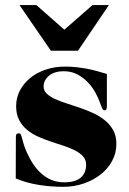

<svg xmlns="http://www.w3.org/2000/svg" viewBox="-20 -722 503 750"><path d="M178.7 -523.9 56.2 -702.1H122.1L231.4 -606L341.3 -702.1H405.3L284.7 -523.9ZM397.5 -308.1Q397.5 -299.8 395.5 -295.4Q393.6 -291 387.7 -291Q382.8 -291 378.9 -299.6Q375 -308.1 369.6 -323.2Q363.8 -339.8 352.5 -360.6Q341.3 -381.3 323.7 -399.9Q306.2 -418.5 282.5 -431.2Q258.8 -443.8 228.5 -443.8Q211.4 -443.8 197 -439.5Q182.6 -435.1 172.4 -427Q162.1 -418.9 156.2 -408Q150.4 -397 150.4 -383.8Q150.4 -367.7 162.6 -356.2Q174.8 -344.7 194.8 -335.4Q214.8 -326.2 240.2 -318.1Q265.6 -310.1 292.5 -300.8Q319.3 -291.5 344.7 -279.8Q370.1 -268.1 390.1 -251.7Q410.2 -235.4 422.4 -213.1Q434.6 -190.9 434.6 -160.2Q434.6 -123.5 417.7 -92.8Q400.9 -62 372.3 -39.8Q343.8 -17.6 306.2 -4.9Q268.6 7.8 227.5 7.8Q177.2 7.8 129.9 0Q82.5 -7.8 41.5 -24.9L42 -187Q42 -194.3 44.4 -197.8Q46.9 -201.2 53.7 -201.2Q59.1 -201.2 61.3 -196.8Q63.5 -192.4 65.7 -183.8Q67.9 -175.3 71.5 -162.4Q75.2 -149.4 82.5 -131.8Q93.8 -105.5 108.4 -83Q123 -60.5 141.4 -44.2Q159.7 -27.8 181.9 -18.8Q204.1 -9.8 230.5 -9.8Q274.4 -9.8 295.4 -28.1Q316.4 -46.4 316.4 -78.1Q316.4 -97.7 304.7 -110.8Q293 -124 273.7 -134Q254.4 -144 229.7 -152.1Q205.1 -160.2 179.4 -168.7Q153.8 -177.2 129.2 -188.2Q104.5 -199.2 85.4 -215.1Q66.4 -231 54.7 -253.4Q43 -275.9 43 -307.1Q43 -340.3 57.9 -368.7Q72.8 -397 98.4 -417.7Q124 -438.5 158.9 -450.2Q193.8 -461.9 233.4 -461.9Q255.9 -461.9 276.6 -459.7Q297.4 -457.5 317.4 -453.9Q337.4 -450.2 357.2 -444.8Q377 -439.5 397.5 -433.1Z"/></svg>

Font: XB Zar
Style: Bold
Weight: 700
Designer: Behnam
Foundry: Irmug
Version: Version 8.005 2009